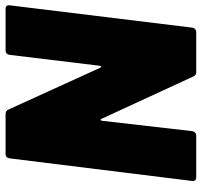

<svg xmlns="http://www.w3.org/2000/svg" viewBox="-38 -702 740 705"><g transform="rotate(-90 332.5 -350.0)"><path d="M499 -700H652Q659 -700 662.5 -696Q666 -692 665 -685L583 -15Q582 -8 577.5 -4Q573 0 566 0H420Q408 0 404 -10L248 -348Q246 -352 244 -351Q242 -350 241 -346L203 -15Q202 -8 197.5 -4Q193 0 186 0H33Q26 0 22.5 -4Q19 -8 20 -15L103 -685Q104 -692 108 -696Q112 -700 119 -700H265Q278 -700 282 -690L436 -352Q438 -348 440 -349Q442 -350 443 -354L483 -685Q484 -692 488 -696Q492 -700 499 -700Z"/></g></svg>

Font: Barlow Black
Style: Italic
Weight: 900
Italic angle: -7°
Designer: Jeremy Tribby
Foundry: Tribby Type
Version: Version 1.408